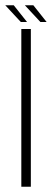

<svg xmlns="http://www.w3.org/2000/svg" viewBox="-37 -705 197 725"><path d="M43.5 0V-595.5H79.5V0ZM115.5 -622 57 -685H89L139 -622ZM41.5 -622 -17 -685H15L65 -622Z"/></svg>

Font: Anybody ExtraLight
Style: Regular
Weight: 200
Designer: Tyler Finck
Foundry: Etcetera Type Company
Version: Version 1.010; ttfautohint (v1.8.3) -l 8 -r 50 -G 200 -x 14 